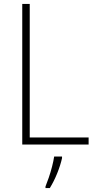

<svg xmlns="http://www.w3.org/2000/svg" viewBox="-20 -734 490 975"><path d="M93 0V-714H131V-36H430V0ZM295 69Q287 105 270.5 146Q254 187 233 221H211V213Q218 196 227.5 168.5Q237 141 244.5 111.5Q252 82 255 61H295Z"/></svg>

Font: Noto Sans Khmer SemiCondensed ExtraLight
Style: Regular
Weight: 200
Width: 4
Designer: Danh Hong and the Monotype Design Team
Foundry: Monotype Imaging Inc.
Version: Version 2.004; ttfautohint (v1.8.4.7-5d5b)